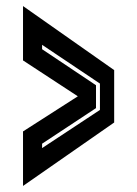

<svg xmlns="http://www.w3.org/2000/svg" viewBox="-20 -613 453 634"><path d="M56 1V-179L237 -295L56 -413.5V-593L357 -381.5V-208.5ZM119 -124 310 -250V-337L119 -465V-450.5L297 -331.5V-256L119 -138.5Z"/></svg>

Font: Tourney Expanded Regular
Style: Bold
Weight: 700
Width: 7
Designer: Tyler Finck
Foundry: Etcetera Type Co
Version: Version 1.010; ttfautohint (v1.8.3)